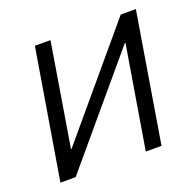

<svg xmlns="http://www.w3.org/2000/svg" viewBox="-99 -634 757 740"><g transform="rotate(-20 279.5 -264.5)"><path d="M442.9 0H378.4L448.2 -420.4H445.3L90.8 0H28.3L116.2 -529.3H180.2L110.8 -107.9H113.3L468.3 -529.3H530.3Z"/></g></svg>

Font: Inter 24pt Light
Style: Italic
Weight: 300
Italic angle: -9.3988°
Designer: Rasmus Andersson
Foundry: rsms
Version: Version 4.001;git-66647c0bb